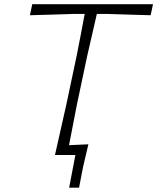

<svg xmlns="http://www.w3.org/2000/svg" viewBox="-20 -733 744 908"><path d="M240 0Q253.5 -61 266.2 -116.5Q279 -172 293.5 -237.5L342.5 -469Q353.5 -524.5 362.5 -571.5Q371.5 -618.5 380.5 -667H325.5Q262.5 -665 214 -663.5Q165.5 -662 121.5 -661L132.5 -713H703.5L692.5 -661Q649.5 -662 601.2 -663.5Q553 -665 490.5 -667H438Q427 -619 416.2 -572Q405.5 -525 392.5 -469L343.5 -237.5Q333 -183 324.2 -137.8Q315.5 -92.5 306.5 -46.5Q329.5 -47.5 352.2 -48.5Q375 -49.5 398 -50.5Q391.5 -22.5 385 4.5Q378.5 31.5 373 56Q368 81 363.2 106Q358.5 131 354 154.5H307L336.5 0Z"/></svg>

Font: Commissioner Loud ExtraLight
Style: Italic
Weight: 200
Italic angle: -12°
Designer: Kostas Bartsokas
Foundry: Kostas Bartsokas
Version: Version 1.000; ttfautohint (v1.8.3)